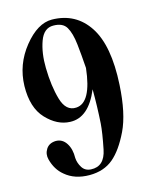

<svg xmlns="http://www.w3.org/2000/svg" viewBox="-109 -781 671 852"><g transform="rotate(-15 227.0 -355.0)"><path d="M153.8 -89.8Q155.3 -66.4 168.5 -45.4Q181.6 -24.4 208.5 -22.9Q270 -19.5 284.9 -93.5Q299.8 -167.5 302.7 -208.5Q307.6 -285.2 307.1 -364.3Q258.3 -246.6 173.8 -250.5Q115.2 -252.4 65.9 -304.7Q16.6 -356.9 18.6 -456.5Q21 -554.7 83.7 -632.6Q146.5 -710.4 212.4 -710Q321.8 -708.5 379.9 -619.6Q438 -530.8 427.7 -352.5Q420.4 -222.7 384.3 -147.5Q348.1 -72.3 305.7 -36.6Q262.2 0 196.3 0Q128.4 0 85 -37.1Q50.3 -65.4 37.6 -114.3Q30.8 -140.1 44.7 -162.1Q58.6 -184.1 89.4 -185.1Q119.6 -185.1 137.2 -158Q154.8 -130.9 153.8 -89.8ZM211.4 -682.6Q168 -683.1 148.9 -630.6Q129.9 -578.1 131.3 -509.3Q132.8 -425.3 150.9 -363.5Q168.9 -301.8 216.3 -304.7Q286.1 -308.1 303.2 -463.4Q298.8 -526.9 293.5 -574.2Q287.6 -627 271.2 -654.8Q254.9 -682.6 211.4 -682.6Z"/></g></svg>

Font: Bertholdr Mainzer Fraktur
Style: Regular
Weight: 400
Designer: Peter Wiegel, original typeface by Carl Albert Fahrenwaldt 1901
Foundry: Peter Wiegel
Version: Version 1.000 2010 initial release